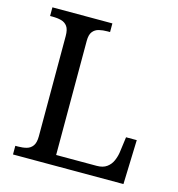

<svg xmlns="http://www.w3.org/2000/svg" viewBox="-106 -807 836 900"><g transform="rotate(15 311.5 -357.0)"><path d="M38 0V-42H51Q74 -42 92.5 -47Q111 -52 122 -67.5Q133 -83 133 -114V-600Q133 -632 122 -647Q111 -662 92.5 -667Q74 -672 51 -672H38V-714H329V-672H316Q294 -672 275.5 -667.5Q257 -663 245.5 -648.5Q234 -634 234 -604V-50H431Q461 -50 479.5 -63.5Q498 -77 507 -98Q516 -119 519 -140L529 -215H581L574 0Z"/></g></svg>

Font: Noto Serif Gurmukhi
Style: Regular
Weight: 400
Designer: Vaibhav Singh and the Monotype Design Team
Foundry: Monotype Imaging Inc.
Version: Version 2.003